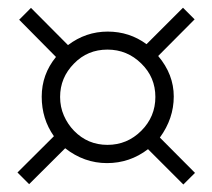

<svg xmlns="http://www.w3.org/2000/svg" viewBox="-20 -585 552 499"><path d="M364.7 -197.3Q317.4 -161.1 258.1 -161.1Q198.7 -161.1 149.4 -199.7L55.7 -106.4L25.4 -136.7L120.1 -231Q88.4 -275.9 88.4 -333.7Q88.4 -391.6 125.5 -437L29.8 -533.7L60.5 -564.5L156.7 -467.8Q203.1 -502.9 259.8 -502.9Q316.4 -502.9 360.8 -470.2L455.6 -564.9L485.8 -534.7L391.1 -439.5Q431.6 -391.6 431.6 -334.2Q431.6 -276.9 395.5 -227.5L486.8 -135.7L456.5 -105.5ZM136.2 -333Q136.2 -307.1 146 -284.7Q155.8 -262.2 172.4 -245.1Q208 -208.5 259.3 -208.5Q310.5 -208.5 347.2 -245.1Q383.8 -281.7 383.8 -333Q383.8 -384.3 347.2 -419.9Q310.5 -456.1 259.3 -456.1Q207.5 -456.1 172.4 -419.9Q136.2 -383.3 136.2 -333Z"/></svg>

Font: Cardo-Italic
Style: Italic
Weight: 400
Italic angle: -12°
Designer: David J. Perry
Foundry: David J. Perry
Version: Version 0.991